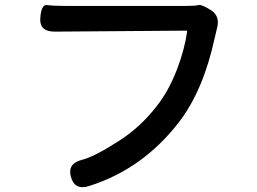

<svg xmlns="http://www.w3.org/2000/svg" viewBox="-20 -732 1040 777"><path d="M340 21Q282 39 267 -16Q252 -70 311 -85Q361 -97 460 -161Q547 -216 613 -301Q662 -362 697 -453Q727 -532 737 -603Q738 -608 733 -608L201 -604Q139 -604 143 -659Q147 -715 171 -711.5Q195 -708 247 -708H732Q770 -708 783 -711.5Q796 -715 835 -690Q873 -665 857 -613Q855 -607 849 -579Q803 -367 706 -240Q559 -48 340 21Z"/></svg>

Font: Resource Han Rounded CN Medium
Style: Regular
Weight: 500
Designer: Cyano Hao (round all glyphs); Ryoko NISHIZUKA 西塚涼子 (kana, bopomofo & ideographs); Paul D. Hunt (Latin, Greek & Cyrillic)
Foundry: Cyano Hao
Version: 0.990